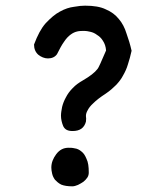

<svg xmlns="http://www.w3.org/2000/svg" viewBox="-20 -628 584 677"><path d="M444 -449C440 -431 436 -416 431 -401C427 -387 421 -374 414 -362C408 -350 400 -340 390 -329C380 -319 368 -308 353 -298C333 -285 319 -274 309 -264C299 -255 293 -247 289 -239C285 -232 283 -226 283 -219C284 -213 284 -206 283 -199C277 -177 262 -166 236 -166C219 -166 209 -171 203 -183C198 -195 195 -208 195 -220C195 -230 197 -240 199 -251C202 -263 206 -273 212 -284C218 -296 226 -307 236 -317C246 -328 259 -337 273 -345C297 -359 314 -372 324 -385C327 -388 337 -410 354 -450C353 -464 349 -475 343 -484C337 -494 330 -500 322 -505C314 -511 307 -514 298 -516C290 -518 283 -519 278 -519C269 -519 260 -519 252 -517C244 -515 237 -512 229 -506C221 -500 214 -493 206 -481C198 -470 190 -455 181 -437C174 -427 163 -422 149 -422C137 -422 125 -427 115 -435C105 -444 100 -456 100 -471C112 -503 125 -528 141 -546C158 -564 174 -578 191 -587C209 -597 225 -602 241 -604C257 -607 270 -608 280 -608C310 -608 335 -604 353 -595C372 -587 387 -576 399 -561C411 -547 420 -530 426 -510C433 -491 439 -471 444 -449ZM293 -20C293 -14 292 -8 288 -2C284 4 280 8 274 13C268 17 263 20 255 24C248 27 241 29 235 29C219 29 206 27 196 23C186 18 180 12 174 6C169 -1 166 -7 164 -15C162 -23 161 -31 161 -37C161 -54 167 -69 178 -84C190 -100 204 -107 222 -107C228 -107 235 -107 243 -105C252 -104 260 -100 267 -94C275 -88 280 -80 285 -68C291 -56 293 -40 293 -20Z"/></svg>

Font: Gaegu
Style: Bold
Weight: 700
Designer: JIKJI
Foundry: JIKJI
Version: Version 1.00